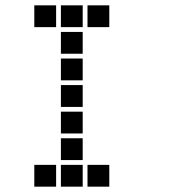

<svg xmlns="http://www.w3.org/2000/svg" viewBox="-20 -711 640 722"><path d="M110 -691Q109 -691 109 -691Q109 -691 109 -690V-610Q109 -609 109 -609Q109 -609 110 -609H190Q191 -609 191 -609Q191 -609 191 -610V-690Q191 -691 191 -691Q191 -691 190 -691ZM210 -691Q209 -691 209 -691Q209 -691 209 -690V-610Q209 -609 209 -609Q209 -609 210 -609H290Q291 -609 291 -609Q291 -609 291 -610V-690Q291 -691 291 -691Q291 -691 290 -691ZM310 -691Q309 -691 309 -691Q309 -691 309 -690V-610Q309 -609 309 -609Q309 -609 310 -609H390Q391 -609 391 -609Q391 -609 391 -610V-690Q391 -691 391 -691Q391 -691 390 -691ZM210 -591Q209 -591 209 -591Q209 -591 209 -590V-510Q209 -509 209 -509Q209 -509 210 -509H290Q291 -509 291 -509Q291 -509 291 -510V-590Q291 -591 291 -591Q291 -591 290 -591ZM210 -491Q209 -491 209 -491Q209 -491 209 -490V-410Q209 -409 209 -409Q209 -409 210 -409H290Q291 -409 291 -409Q291 -409 291 -410V-490Q291 -491 291 -491Q291 -491 290 -491ZM210 -391Q209 -391 209 -391Q209 -391 209 -390V-310Q209 -309 209 -309Q209 -309 210 -309H290Q291 -309 291 -309Q291 -309 291 -310V-390Q291 -391 291 -391Q291 -391 290 -391ZM210 -291Q209 -291 209 -291Q209 -291 209 -290V-210Q209 -209 209 -209Q209 -209 210 -209H290Q291 -209 291 -209Q291 -209 291 -210V-290Q291 -291 291 -291Q291 -291 290 -291ZM210 -191Q209 -191 209 -191Q209 -191 209 -190V-110Q209 -109 209 -109Q209 -109 210 -109H290Q291 -109 291 -109Q291 -109 291 -110V-190Q291 -191 291 -191Q291 -191 290 -191ZM110 -91Q109 -91 109 -91Q109 -91 109 -90V-10Q109 -9 109 -9Q109 -9 110 -9H190Q191 -9 191 -9Q191 -9 191 -10V-90Q191 -91 191 -91Q191 -91 190 -91ZM210 -91Q209 -91 209 -91Q209 -91 209 -90V-10Q209 -9 209 -9Q209 -9 210 -9H290Q291 -9 291 -9Q291 -9 291 -10V-90Q291 -91 291 -91Q291 -91 290 -91ZM310 -91Q309 -91 309 -91Q309 -91 309 -90V-10Q309 -9 309 -9Q309 -9 310 -9H390Q391 -9 391 -9Q391 -9 391 -10V-90Q391 -91 391 -91Q391 -91 390 -91Z"/></svg>

Font: Doto Black ExtraBold
Style: Regular
Weight: 800
Monospace: yes
Version: Version 1.000